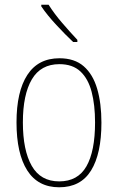

<svg xmlns="http://www.w3.org/2000/svg" viewBox="-20 -784 500 814"><path d="M410 -264Q410 -132 366 -61Q322 10 231 10Q141 10 95.5 -61.5Q50 -133 50 -265Q50 -396 96 -466.5Q142 -537 232 -537Q296 -537 335 -503Q374 -469 392 -407.5Q410 -346 410 -264ZM77 -265Q77 -147 114.5 -81Q152 -15 231 -15Q310 -15 346.5 -79Q383 -143 383 -265Q383 -339 368.5 -394.5Q354 -450 321 -481Q288 -512 232 -512Q153 -512 115 -447.5Q77 -383 77 -265ZM186 -764Q210 -726 243.5 -687Q277 -648 308 -615V-606H290Q258 -636 219 -678Q180 -720 155 -757V-764Z"/></svg>

Font: Noto Sans Bengali Condensed Thin
Style: Regular
Weight: 100
Width: 3
Designer: Joana Ranito - Universal Thirst; Jelle Bosma - Monotype Design Team
Foundry: Universal Thirst ehf.
Version: Version 3.000; ttfautohint (v1.8.4.7-5d5b)